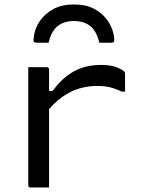

<svg xmlns="http://www.w3.org/2000/svg" viewBox="-20 -829 640 849"><path d="M180 -427H213Q241 -466 273.5 -491.5Q306 -517 343.5 -529.5Q381 -542 426 -542Q469 -542 494.5 -532Q520 -522 529 -513Q532 -510 532.5 -507.5Q533 -505 533 -500Q533 -491 533 -481.5Q533 -472 533 -462Q533 -452 533 -442.5Q533 -433 533 -424H518Q491 -437 466.5 -443Q442 -449 409 -449Q369 -449 330 -437.5Q291 -426 254 -399.5Q217 -373 180 -326ZM197 0Q183 0 170 0Q157 0 144 0Q131 0 116 0Q113 0 111 -0.5Q109 -1 107.5 -2.5Q106 -4 105.5 -6Q105 -8 105 -11Q105 -53 105 -95Q105 -137 105 -179.5Q105 -222 105 -264.5Q105 -307 105 -349Q105 -391 105 -433Q105 -465 105 -490.5Q105 -516 105 -532Q121 -532 134.5 -532Q148 -532 160.5 -532Q173 -532 186 -532Q190 -532 192 -530.5Q194 -529 195.5 -527Q197 -525 197 -521Q197 -469 197 -417Q197 -365 197 -313Q197 -261 197 -208.5Q197 -156 197 -104Q197 -52 197 0ZM307 -736Q262 -736 234 -713Q206 -690 195 -640Q182 -640 169 -640Q156 -640 143 -640Q133 -640 130 -644Q127 -648 129 -662Q133 -703 156.5 -736.5Q180 -770 217 -789.5Q254 -809 300 -809H314Q360 -809 397 -789.5Q434 -770 457 -736.5Q480 -703 485 -662Q486 -648 483.5 -644Q481 -640 471 -640Q458 -640 445 -640Q432 -640 419 -640Q408 -690 380 -713Q352 -736 307 -736Z"/></svg>

Font: Recursive Monospace
Style: Regular
Weight: 400
Version: Version 1.047